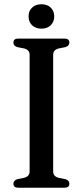

<svg xmlns="http://www.w3.org/2000/svg" viewBox="-20 -881 388 901"><path d="M229.5 -76.5Q229.5 -53 255.5 -46.5L287.5 -40Q305.5 -34 305.5 -19Q305.5 0 282 0H66Q43 0 43 -19Q43 -34 61 -40L92.5 -46.5Q119 -53 119 -76.5V-624Q119 -647 93.5 -653.5L61 -660Q43 -666 43 -681Q43 -700 66 -700H282Q305.5 -700 305.5 -681Q305.5 -666 287.5 -660L255 -653.5Q229.5 -647 229.5 -624ZM174.5 -746.5Q147 -746.5 130.5 -762.5Q114 -778.5 114 -804Q114 -829.5 130.5 -845.2Q147 -861 174.5 -861Q202 -861 218.2 -845.2Q234.5 -829.5 234.5 -804Q234.5 -779 218.2 -762.8Q202 -746.5 174.5 -746.5Z"/></svg>

Font: Fraunces 72pt Soft
Style: Regular
Weight: 400
Version: Version 1.000;[b76b70a41]